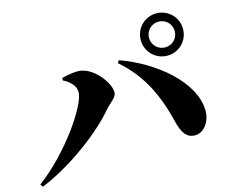

<svg xmlns="http://www.w3.org/2000/svg" viewBox="-101 -916 1203 1009"><g transform="rotate(-15 500.0 -411.0)"><path d="M825 -544C889 -544 940 -595 940 -659C940 -723 889 -774 825 -774C761 -774 710 -723 710 -659C710 -595 761 -544 825 -544ZM825 -729C864 -729 895 -698 895 -659C895 -620 864 -589 825 -589C786 -589 755 -620 755 -659C755 -698 786 -729 825 -729ZM324 -480C324 -410 174 -189 4 -63L14 -48C185 -118 363 -255 445 -354C469 -382 506 -402 506 -431C506 -483 430 -587 347 -587C319 -587 283 -580 261 -574L259 -561C302 -539 324 -511 324 -480ZM943 -215C941 -371 757 -521 572 -587L562 -574C683 -470 738 -344 774 -197C788 -141 809 -101 858 -102C909 -103 944 -158 943 -215Z"/></g></svg>

Font: Noto Serif KR Black
Style: Regular
Weight: 900
Version: Version 1.001;PS 1.001;hotconv 16.6.54;makeotf.lib2.5.65590